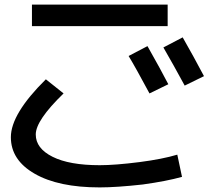

<svg xmlns="http://www.w3.org/2000/svg" viewBox="-20 -775 915 836"><path d="M540 -531.2 622.1 -574.2Q680.7 -470.7 712.9 -408.2L630.9 -368.2Q571.3 -479.5 540 -531.2ZM691.4 -568.4 775.4 -612.3Q821.3 -532.2 868.2 -443.4L784.2 -402.3Q734.4 -494.1 691.4 -568.4ZM119.1 -661.1V-754.9H710V-661.1ZM27.3 -177.7Q27.3 -279.3 179.7 -429.7L256.8 -368.2Q135.7 -251 135.7 -189.5Q135.7 -128.9 209 -92.3Q282.2 -55.7 414.1 -55.7Q481.4 -55.7 587.9 -69.3Q686.5 -82 752 -101.6L772.5 -4.9Q706.1 13.7 601.6 28.3Q487.3 41 414.1 41Q234.4 41 130.9 -18.6Q27.3 -78.1 27.3 -177.7Z"/></svg>

Font: RobotoJAA
Style: Medium
Weight: 500
Version: Version 2.05; 2016-11-05